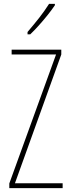

<svg xmlns="http://www.w3.org/2000/svg" viewBox="-20 -970 363 990"><path d="M303 0H28V-24L269 -689H40V-714H296V-689L57 -25H303ZM263 -943Q247 -919 224.5 -891Q202 -863 179 -837.5Q156 -812 136 -793H122V-805Q156 -845 182 -878Q208 -911 233 -950H263Z"/></svg>

Font: Noto Sans Gujarati UI ExtraCondensed Thin
Style: Regular
Weight: 100
Width: 2
Designer: Jelle Bosma - Monotype Design Team, Universal Thirst
Foundry: Monotype Imaging Inc.
Version: Version 2.106; ttfautohint (v1.8.4.7-5d5b)